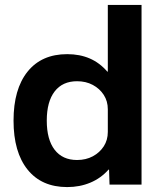

<svg xmlns="http://www.w3.org/2000/svg" viewBox="-20 -750 665 780"><path d="M253 10Q149 10 92 -61Q35 -132 35 -260Q35 -388 92 -459Q149 -530 253 -530Q304 -530 344.5 -512.5Q385 -495 416 -459H418V-730H555V0H425L423 -61H421Q390 -26 347 -8Q304 10 253 10ZM293 -100Q329 -100 357 -115Q385 -130 401.5 -155.5Q418 -181 418 -214V-306Q418 -339 401.5 -364.5Q385 -390 357 -405Q329 -420 293 -420Q234 -420 202 -378.5Q170 -337 170 -260Q170 -183 202 -141.5Q234 -100 293 -100Z"/></svg>

Font: M PLUS 1 Thin
Style: Bold
Weight: 700
Version: Version 1.001